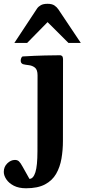

<svg xmlns="http://www.w3.org/2000/svg" viewBox="-86 -780 449 1019"><path d="M52.2 219.2Q13.7 219.2 -12.7 205.6Q-39.1 191.9 -52.5 171.6Q-65.9 151.4 -65.9 132.3Q-65.9 105 -47.1 86.9Q-28.3 68.8 -6.8 68.8Q6.3 68.8 14.4 76.2Q22.5 83.5 34.2 105Q45.9 126.5 70.3 169.4Q90.8 168.9 101.8 134.3Q112.8 99.6 112.8 22L113.3 -379.9Q113.3 -410.2 99.4 -421.1Q85.4 -432.1 67.1 -434.1Q48.8 -436 35.6 -439.5Q30.8 -441.9 27.3 -445.8Q23.9 -449.7 23.9 -459Q23.9 -464.8 26.9 -472.4Q29.8 -480 35.6 -480.5Q98.6 -484.4 152.6 -485.6Q206.5 -486.8 233.9 -486.8Q237.8 -486.8 242.9 -482.9Q248 -479 248.5 -467.3L248 -32.2Q248 16.6 240.2 61.8Q232.4 106.9 211.9 142.6Q191.4 178.2 152.8 198.7Q114.3 219.2 52.2 219.2ZM-9.8 -552.2 110.8 -734.9Q118.2 -745.6 131.1 -752.7Q144 -759.8 166.5 -759.8Q189.9 -759.8 202.9 -751Q215.8 -742.2 223.6 -730.5L342.8 -552.2H277.3L166.5 -662.6L58.1 -552.2Z"/></svg>

Font: Gelasio SemiBold
Style: Regular
Weight: 600
Designer: Eben Sorkin
Foundry: Eben Sorkin
Version: Version 1.008